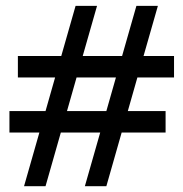

<svg xmlns="http://www.w3.org/2000/svg" viewBox="-20 -733 626 655"><path d="M208.5 -354H342.8L375.5 -468.8H241.2ZM41 -542H189L237.8 -712.9H311L262.2 -542H396.5L445.3 -712.9H518.6L469.7 -542H573.7V-468.8H448.7L416 -354H544.9V-280.8H395L342.8 -97.7H269.5L321.8 -280.8H187.5L135.3 -97.7H62L114.3 -280.8H12.2V-354H135.3L168 -468.8H41Z"/></svg>

Font: Andika CyrE
Style: Regular
Weight: 400
Designer: Victor Gaultney, Annie Olsen, Julie Remington, Don Collingsworth, Eric Hays, Becca Hirsbrunner
Foundry: SIL International
Version: Version 5.000